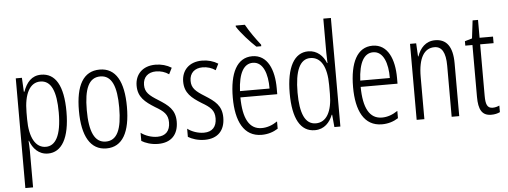

<svg xmlns="http://www.w3.org/2000/svg" viewBox="-59 -985 3544 1339"><g transform="rotate(-5 1713.0 -315.5)"><path d="M246 -593C179 -593 143 -548 120 -485H116L111 -583H68V185H122V-70C122 -96 120 -121 119 -141H122C141 -88 181 -41 247 -41C342 -41 400 -135 400 -321C400 -503 346 -593 246 -593ZM236 -546C313 -546 346 -467 346 -320C346 -154 301 -89 236 -89C165 -89 122 -162 122 -293V-340C122 -468 162 -546 236 -546Z M823 -318C823 -494 769 -593 656 -593C541 -593 487 -496 487 -319C487 -142 544 -41 656 -41C769 -41 823 -141 823 -318ZM542 -319C542 -467 575 -545 656 -545C737 -545 769 -464 769 -318C769 -163 734 -89 656 -89C577 -89 542 -168 542 -319Z M1160 -185C1160 -269 1112 -303 1046 -345C983 -384 955 -408 955 -459C955 -514 991 -546 1046 -546C1079 -546 1111 -536 1136 -518L1158 -562C1126 -582 1088 -593 1046 -593C955 -593 903 -536 903 -458C903 -378 951 -341 1018 -299C1078 -264 1106 -240 1106 -184C1106 -125 1075 -91 1017 -91C974 -91 931 -107 902 -129V-72C928 -56 969 -41 1018 -41C1110 -41 1160 -95 1160 -185Z M1486 -185C1486 -269 1438 -303 1372 -345C1309 -384 1281 -408 1281 -459C1281 -514 1317 -546 1372 -546C1405 -546 1437 -536 1462 -518L1484 -562C1452 -582 1414 -593 1372 -593C1281 -593 1229 -536 1229 -458C1229 -378 1277 -341 1344 -299C1404 -264 1432 -240 1432 -184C1432 -125 1401 -91 1343 -91C1300 -91 1257 -107 1228 -129V-72C1254 -56 1295 -41 1344 -41C1436 -41 1486 -95 1486 -185Z M1692 -816H1628V-808C1657 -761 1720 -693 1759 -657H1793V-668C1760 -710 1720 -765 1692 -816ZM1724 -593C1617 -593 1564 -489 1564 -316C1564 -153 1617 -41 1743 -41C1786 -41 1824 -53 1857 -74V-125C1820 -100 1784 -88 1747 -88C1660 -88 1618 -166 1617 -314H1875V-356C1875 -483 1832 -593 1724 -593ZM1724 -547C1796 -547 1826 -461 1825 -358H1618C1624 -486 1662 -547 1724 -547Z M2115 -41C2182 -41 2220 -86 2241 -138H2244L2252 -51H2294V-811H2241V-571C2241 -549 2242 -527 2243 -500H2240C2221 -550 2178 -593 2116 -593C2018 -593 1962 -495 1962 -313C1962 -136 2014 -41 2115 -41ZM2126 -88C2050 -88 2017 -168 2017 -313C2017 -464 2053 -545 2126 -545C2201 -545 2241 -473 2241 -346V-284C2241 -160 2200 -88 2126 -88Z M2566 -593C2459 -593 2406 -489 2406 -316C2406 -153 2459 -41 2585 -41C2628 -41 2666 -53 2699 -74V-125C2662 -100 2626 -88 2589 -88C2502 -88 2460 -166 2459 -314H2717V-356C2717 -483 2674 -593 2566 -593ZM2566 -547C2638 -547 2668 -461 2667 -358H2460C2466 -486 2504 -547 2566 -547Z M3004 -593C2938 -593 2898 -547 2879 -491H2876L2871 -583H2828V-51H2882V-346C2882 -482 2925 -545 2995 -545C3046 -545 3073 -503 3073 -408V-51H3126V-421C3126 -539 3083 -593 3004 -593Z M3364 -89C3325 -89 3315 -118 3315 -177V-537H3409V-583H3315V-708H3277L3262 -583L3211 -568V-537H3261V-174C3261 -86 3284 -41 3350 -41C3375 -41 3394 -46 3411 -54V-100C3398 -94 3381 -89 3364 -89Z"/></g></svg>

Font: Noto Sans Tamil UI ExtraCondensed Light
Style: Regular
Weight: 300
Width: 2
Designer: Jelle Bosma - Monotype Design Team
Foundry: Monotype Imaging Inc.
Version: Version 2.004